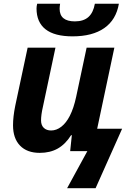

<svg xmlns="http://www.w3.org/2000/svg" viewBox="-20 -798 711 1014"><path d="M441.4 0H350.6L359.4 -84H355.5Q325.2 -36.1 284.9 -13.4Q244.6 9.3 189.9 9.3Q122.6 9.3 85.7 -29.1Q48.8 -67.4 48.8 -136.2Q48.8 -181.6 60.5 -239.3L126 -546.4H272.9L206.5 -233.4Q196.8 -191.4 196.8 -162.1Q196.8 -136.7 211.2 -122.8Q225.6 -108.9 250 -108.9Q278.3 -108.9 304 -128.9Q329.6 -148.9 348.6 -186Q369.6 -227.1 382.3 -287.1L437.5 -546.4H584L493.2 -118.2H625L484.9 195.8H334.5ZM172.9 -753.4Q172.9 -763.7 176.3 -778.3H297.4Q294.9 -761.2 294.9 -752Q294.9 -685.1 375.5 -685.1Q420.9 -685.1 446.8 -708Q472.7 -731 481 -778.3H607.9Q593.3 -693.4 530.8 -649.7Q468.3 -606 363.3 -606Q268.1 -606 220.5 -643.3Q172.9 -680.7 172.9 -753.4Z"/></svg>

Font: Viking Open Sans
Style: Bold Italic
Weight: 700
Italic angle: -12°
Foundry: Ascender Corporation
Version: Version 2.000